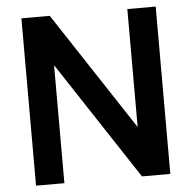

<svg xmlns="http://www.w3.org/2000/svg" viewBox="-52 -772 821 823"><g transform="rotate(-5 359.0 -360.0)"><path d="M70 0V-720H192L525.8 -212.5V-720H647.8V0H525.8L192 -507.7V0Z"/></g></svg>

Font: Hauora
Style: Regular
Weight: 400
Designer: Wayne Shih
Foundry: WCYS
Version: Version 1.001